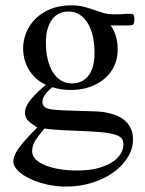

<svg xmlns="http://www.w3.org/2000/svg" viewBox="-20 -480 540 717"><path d="M481.9 -407.7Q481.9 -405.3 481 -398.7Q480 -392.1 477.5 -388.7Q475.1 -386.7 470.9 -386Q466.8 -385.3 461.9 -384.8Q456.5 -384.3 450.2 -384.8H393.1Q405.8 -367.7 412.6 -345.5Q419.4 -323.2 419.4 -295.4Q419.9 -264.6 408.2 -237.3Q396.5 -210 373.8 -189.2Q351.1 -168.5 318.4 -156.2Q285.6 -144 243.7 -144Q226.6 -144 209.5 -146.5Q192.4 -148.9 175.3 -154.3Q165.5 -147 156.7 -137.2Q147.9 -127.4 143.1 -117.4Q138.2 -107.4 138.4 -97.9Q138.7 -88.4 146 -81.5Q148.9 -78.6 153.1 -76.7Q157.2 -74.7 164.6 -73Q171.9 -71.3 183.6 -70.1Q195.3 -68.8 213.6 -68.1Q231.9 -67.4 258.1 -66.4Q284.2 -65.4 320.3 -64.5Q329.1 -64.5 344 -63.7Q358.9 -63 376.5 -59.8Q394 -56.6 411.6 -50Q429.2 -43.5 443.8 -32Q458.5 -20.5 467.5 -2.4Q476.6 15.6 476.6 41.5Q476.6 75.2 457.5 106.7Q438.5 138.2 404.8 162.8Q371.1 187.5 325.4 202.1Q279.8 216.8 226.1 216.8Q189 216.8 153.6 208.5Q118.2 200.2 90.8 187Q63.5 173.8 46.6 157Q29.8 140.1 29.8 123Q29.8 113.3 33.9 102.1Q38.1 90.8 48.1 76.2Q58.1 61.5 75.4 42Q92.8 22.5 119.1 -3.9Q96.7 -18.1 85 -29.3Q73.2 -40.5 73.2 -57.6Q73.2 -66.4 75.9 -75.9Q78.6 -85.4 86.9 -97.7Q95.2 -109.9 110.6 -126Q126 -142.1 151.4 -163.6Q129.9 -172.9 114 -187.7Q98.1 -202.6 87.4 -220.5Q76.7 -238.3 71.5 -258.5Q66.4 -278.8 66.4 -299.3Q66.4 -330.6 78.6 -359.6Q90.8 -388.7 113.5 -410.9Q136.2 -433.1 169.4 -446.5Q202.6 -460 244.1 -460Q272.9 -460 293.5 -454.6Q314 -449.2 331.3 -443.1Q348.6 -437 366.2 -431.6Q383.8 -426.3 406.7 -426.3Q421.9 -426.3 431.9 -427Q441.9 -427.7 449.2 -428.2Q456.5 -428.7 462.4 -428.7Q468.8 -428.7 475.6 -427.2Q481.9 -425.8 481.9 -407.7ZM333 -282.7Q333 -317.4 326.4 -345.7Q319.8 -374 307.1 -394.3Q294.4 -414.6 276.6 -425.8Q258.8 -437 235.8 -437Q218.3 -437 202.9 -430.4Q187.5 -423.8 176 -409.4Q164.6 -395 158 -373Q151.4 -351.1 151.4 -320.3Q151.4 -287.1 158 -259.3Q164.6 -231.4 177 -211.2Q189.5 -190.9 207.5 -179.7Q225.6 -168.5 249 -168.5Q266.6 -168.5 282 -175Q297.4 -181.6 308.8 -195.6Q320.3 -209.5 326.7 -231Q333 -252.4 333 -282.7ZM440.9 59.6Q440.9 47.9 435.8 39.3Q430.7 30.8 416.7 25.1Q402.8 19.5 378.7 16.1Q354.5 12.7 315.9 10.7Q260.7 8.3 218.3 6.3Q175.8 4.4 146 0Q125 24.4 112.5 43.7Q100.1 63 100.1 85.4Q100.1 101.1 112.3 114Q124.5 127 147 136.5Q169.4 146 200.4 151.4Q231.4 156.7 269 156.7Q313 156.7 345.2 148.2Q377.4 139.6 398.7 125.7Q419.9 111.8 430.4 94.5Q440.9 77.1 440.9 59.6Z"/></svg>

Font: Doulos SIL Afr
Style: Regular
Weight: 400
Designer: Walt Agee, Victor Gaultney, Peter Martin, Debbi Hosken, Becca Hirsbrunner
Foundry: SIL International
Version: Version 5.000